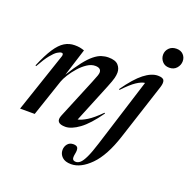

<svg xmlns="http://www.w3.org/2000/svg" viewBox="-162 -891 1269 1282"><g transform="rotate(20 472.0 -250.0)"><path d="M35 -303.5 29 -306Q63.5 -388.5 94.8 -435.8Q126 -483 158.8 -502.8Q191.5 -522.5 230 -522.5Q251.5 -522.5 266.2 -519.8Q281 -517 299 -511L237.5 -316Q278 -382 310 -422.8Q342 -463.5 369 -485.2Q396 -507 420.5 -515Q445 -523 470.5 -523Q519 -523 539.5 -500.8Q560 -478.5 560 -447.5Q560 -430 554.5 -408.2Q549 -386.5 529.5 -338.5L417 -63Q443 -68 480.8 -91.2Q518.5 -114.5 570.5 -167L575 -163Q509 -69.5 453.5 -29.2Q398 11 355.5 11Q280.5 11 306 -50.5L422.5 -332.5Q437.5 -369 442.8 -384.2Q448 -399.5 448 -408Q448 -440 405.5 -440Q377.5 -440 348.8 -421Q320 -402 294.5 -373.2Q269 -344.5 250 -314.2Q231 -284 223 -261L135 0H31L173 -421.5Q176.5 -431 174.8 -438.2Q173 -445.5 164 -445.5Q152.5 -445.5 134.8 -434.2Q117 -423 92 -392.2Q67 -361.5 35 -303.5ZM805 -665Q805 -692.5 824.5 -712.8Q844 -733 877 -733Q908 -733 925.8 -714Q943.5 -695 943.5 -668.5Q943.5 -641 924.5 -619Q905.5 -597 872.5 -597Q841 -597 823 -617.8Q805 -638.5 805 -665ZM732.5 -55.5Q684.5 92 615 162.2Q545.5 232.5 477 232.5Q434.5 232.5 413 212Q391.5 191.5 391.5 162.5Q391.5 138 406.2 119.8Q421 101.5 447.5 101.5Q471.5 101.5 478.5 114.5Q485.5 127.5 479.5 157.5Q473.5 187 479.5 197Q485.5 207 502 207Q517.5 207 532.5 194Q547.5 181 565 144.5Q582.5 108 604.5 37.5L756.5 -446.5Q732.5 -444 698.5 -421.8Q664.5 -399.5 612.5 -344.5L607 -348Q672 -440.5 724.2 -481Q776.5 -521.5 821.5 -521.5Q857.5 -521.5 865.2 -505.2Q873 -489 863 -457Z"/></g></svg>

Font: Newsreader 72pt Medium
Style: Italic
Weight: 500
Italic angle: -17°
Designer: Hugues Gentile
Foundry: Production Type
Version: Version 1.003; ttfautohint (v1.8.3)